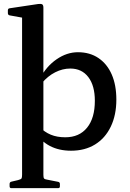

<svg xmlns="http://www.w3.org/2000/svg" viewBox="-20 -775 675 1000"><path d="M95 205V-568H206V205ZM187 -113Q212 -87 244.5 -73.5Q277 -60 320 -60Q393 -60 433.5 -110Q474 -160 474 -250Q474 -329 440 -373.5Q406 -418 346 -418Q306 -418 267.5 -398.5Q229 -379 198 -342L188 -366Q221 -429 274.5 -466Q328 -503 386 -503Q448 -503 493 -472.5Q538 -442 562 -387Q586 -332 586 -256Q586 -176 557 -115.5Q528 -55 475 -22.5Q422 10 350 10Q287 10 239.5 -15Q192 -40 159 -91ZM39 205Q30 205 30 195V183Q30 173 40 171L74 163Q89 159 92 154.5Q95 150 95 135V25H206V136Q206 150 209.5 154.5Q213 159 227 161L283 172Q292 174 292 183V196Q292 205 282 205ZM95 -567V-714L113 -680L30 -695Q21 -697 21 -707V-721Q21 -731 31 -732L178 -754Q193 -756 199.5 -752.5Q206 -749 206 -735V-567Z"/></svg>

Font: Hahmlet Medium
Style: Regular
Weight: 500
Version: Version 1.002